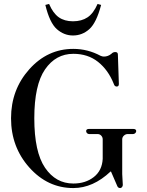

<svg xmlns="http://www.w3.org/2000/svg" viewBox="-20 -945 744 974"><path d="M350 -765Q305 -765 268.5 -797Q232 -829 210 -920L229 -925Q249 -878 278 -857.5Q307 -837 350 -837Q394 -837 424 -857Q454 -877 475 -925L493 -920Q469 -829 433 -797Q397 -765 350 -765ZM352 9Q222 9 129 -95Q36 -199 36 -345Q36 -490 128.5 -593.5Q221 -697 352 -697Q425 -697 490 -662Q499 -658 507 -658Q528 -658 545 -672Q553 -681 565 -681Q578 -681 578 -668L583 -519Q583 -506 572 -506Q561 -506 557 -520Q529 -590 477.5 -631Q426 -672 352 -672Q263 -672 208.5 -593Q154 -514 154 -345Q154 -174 208.5 -94Q263 -14 352 -14Q414 -14 456 -47Q498 -80 501 -139V-238Q501 -249 493.5 -257Q486 -265 475 -265H432Q426 -265 421.5 -269.5Q417 -274 417 -280Q417 -291 432 -291H655Q671 -291 671 -280Q671 -274 666 -269.5Q661 -265 655 -265H628Q617 -265 608.5 -257Q600 -249 600 -238V-62L603 -7Q603 -1 599 4Q595 9 590 9Q579 9 575 -1L543 -75H541Q452 9 352 9Z"/></svg>

Font: HK Venetian
Style: Regular
Weight: 400
Designer: Alfredo Marco Pradil
Foundry: Alfredo Marco Pradil
Version: Version 1.000;PS 001.000;hotconv 1.0.88;makeotf.lib2.5.64775